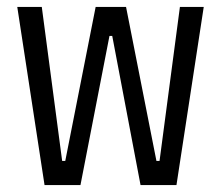

<svg xmlns="http://www.w3.org/2000/svg" viewBox="-20 -536 640 556"><path d="M30 -516H101L160 -70H169L257 -516H345L433 -70H442L501 -516H570L491 0H387L305 -432H297L213 0H109Z"/></svg>

Font: Lilex Nerd Font
Style: Regular
Weight: 400
Designer: Mike Abbink, Paul van der Laan, Pieter van Rosmalen, Mikhael Khrustik
Foundry: Mikhael Khrustik
Version: Version 2.400; ttfautohint (v1.8.4.7-5d5b);Nerd Fonts 3.3.0